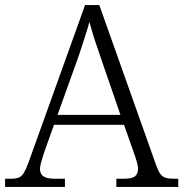

<svg xmlns="http://www.w3.org/2000/svg" viewBox="-22 -734 720 754"><path d="M-2 0V-32H19Q40 -32 51.5 -36.5Q63 -41 71.5 -55Q80 -69 90 -96L312 -714H368L592 -83Q600 -61 608 -50.5Q616 -40 628 -36Q640 -32 661 -32H678V0H435V-32H463Q496 -32 508 -41.5Q520 -51 520 -71Q520 -80 517 -92Q514 -104 510 -116Q506 -128 503 -136L465 -244H190L153 -140Q150 -131 146 -118Q142 -105 138.5 -92.5Q135 -80 135 -71Q135 -51 148.5 -41.5Q162 -32 196 -32H233V0ZM204 -283H451L382 -483Q373 -511 362.5 -540.5Q352 -570 343.5 -598Q335 -626 329 -648Q324 -628 315.5 -602Q307 -576 298 -547.5Q289 -519 279 -492Z"/></svg>

Font: Noto Serif Khmer Light
Style: Regular
Weight: 300
Version: Version 2.003